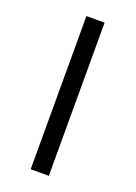

<svg xmlns="http://www.w3.org/2000/svg" viewBox="-111 -588 449 636"><g transform="rotate(20 113.5 -270.0)"><path d="M145 -540V0H81V-540Z"/></g></svg>

Font: Pathway Extreme SemiCondensed ExtraLight
Style: Regular
Weight: 250
Width: 4
Version: Version 1.001;gftools[0.9.26]